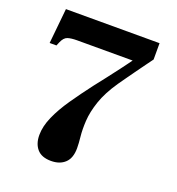

<svg xmlns="http://www.w3.org/2000/svg" viewBox="-124 -760 803 873"><g transform="rotate(20 277.5 -324.0)"><path d="M219 12Q173 12 151 -13.5Q129 -39 129 -81Q129 -123 150 -170.5Q171 -218 206.5 -269.5Q242 -321 284 -376Q306 -404 323.5 -426.5Q341 -449 354.5 -467Q368 -485 378.5 -498.5Q389 -512 397 -523.5Q405 -535 412 -544H143Q115 -544 98 -538.5Q81 -533 70 -507L63 -490H30L47 -660H500V-581Q488 -565 474 -545.5Q460 -526 445 -505.5Q430 -485 415 -463.5Q400 -442 385 -421Q344 -361 326.5 -309Q309 -257 306.5 -214Q304 -171 307.5 -138.5Q311 -106 311 -83Q311 -35 286 -11.5Q261 12 219 12Z"/></g></svg>

Font: Frank Ruhl Libre Black
Style: Regular
Weight: 900
Designer: Yanek Iontef
Foundry: Fontef
Version: Version 6.004